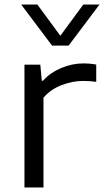

<svg xmlns="http://www.w3.org/2000/svg" viewBox="-20 -828 460 848"><path d="M88 -542.5H158L164.5 -471.5H170Q201.5 -507 250 -527.5Q298.5 -548 349.5 -548Q378 -548 405 -543V-466.5Q380.5 -470.5 346 -470.5Q300 -470.5 251.5 -451.8Q203 -433 172 -396.5V0H88ZM348 -808H419.5L283 -626.5H210L73.5 -808H145L246.5 -670Z"/></svg>

Font: Encode Sans Expanded
Style: Regular
Weight: 400
Width: 7
Designer: Multiple Designers
Foundry: Impallari Type
Version: Version 2.000